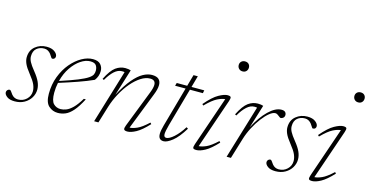

<svg xmlns="http://www.w3.org/2000/svg" viewBox="-74 -1050 2696 1402"><g transform="rotate(15 1274.0 -349.0)"><path d="M28.5 -62.5Q35.5 -62.5 41.2 -53.5Q47 -44.5 56 -33Q75 -9.5 104.5 -9.5Q142.5 -9.5 168.8 -34.8Q195 -60 195 -96Q195 -119 183.8 -145.2Q172.5 -171.5 140.5 -211Q108.5 -251 97.8 -276Q87 -301 87 -322.5Q87 -376 123.2 -406Q159.5 -436 209 -436Q248.5 -436 270.2 -419.2Q292 -402.5 292 -384.5Q292 -375 286.2 -368.5Q280.5 -362 269 -362Q264 -362 258.8 -371.8Q253.5 -381.5 244.5 -393Q235.5 -404.5 223.2 -411.5Q211 -418.5 195 -418.5Q161.5 -418.5 138.2 -398.8Q115 -379 115 -339Q115 -319 126 -297.5Q137 -276 167 -239Q197 -202 210 -172.8Q223 -143.5 223 -115.5Q223 -83 205.8 -54.2Q188.5 -25.5 157.5 -7.8Q126.5 10 84.5 10Q46 10 25.8 -5.5Q5.5 -21 5.5 -38Q5.5 -48 12.5 -55.2Q19.5 -62.5 28.5 -62.5Z M583.5 -138.5Q552 -77.5 523.5 -45.2Q495 -13 467.2 -1.5Q439.5 10 410.5 10Q370.5 10 341.2 -16.8Q312 -43.5 312 -108Q312 -180 335 -240Q358 -300 395.2 -344Q432.5 -388 475.5 -412Q518.5 -436 559 -436Q599.5 -436 617.5 -415.2Q635.5 -394.5 635.5 -366.5Q635.5 -326 610.5 -293.5Q561 -271 495.2 -248Q429.5 -225 356 -202Q348 -165 348 -126.5Q348 -65.5 369.2 -43.8Q390.5 -22 423 -22Q442.5 -22 465.2 -30.8Q488 -39.5 513.8 -64.8Q539.5 -90 568.5 -138.5ZM544 -415.5Q509.5 -415.5 472.5 -390.8Q435.5 -366 405 -321.5Q374.5 -277 359.5 -217.5Q445 -245.5 493.8 -265.5Q542.5 -285.5 565.2 -301Q588 -316.5 594 -330.2Q600 -344 600 -359.5Q600 -382.5 588.8 -399Q577.5 -415.5 544 -415.5Z M674 -309.5 663 -315Q698.5 -385.5 732 -409.8Q765.5 -434 804 -434Q816 -434 827.5 -432.2Q839 -430.5 845.5 -428L783 -226.5Q825.5 -306.5 864.5 -352.2Q903.5 -398 938.5 -417Q973.5 -436 1005 -436Q1041 -436 1057 -420.5Q1073 -405 1073 -377.5Q1073 -347 1055 -302.5L945.5 -22Q968.5 -22.5 1001.2 -36.8Q1034 -51 1083.5 -97L1092 -87.5Q1040.5 -32 1002 -11Q963.5 10 937 10Q915.5 10 911.2 1Q907 -8 915.5 -29.5L1025.5 -312Q1039.5 -348 1039.5 -370Q1039.5 -407 999 -407Q965.5 -407 929.8 -384.2Q894 -361.5 860.2 -322.2Q826.5 -283 799 -232.5Q771.5 -182 754.5 -126.5L716 0H683.5L805.5 -403.5Q803 -404.5 798.5 -405Q794 -405.5 785.5 -405.5Q756 -405.5 728.2 -380.5Q700.5 -355.5 674 -309.5Z M1218.5 -115Q1204.5 -64 1204.5 -43Q1204.5 -19 1223 -19Q1245 -19 1280 -50Q1315 -81 1347 -132.5L1359.5 -124.5Q1316 -53 1276.2 -21.5Q1236.5 10 1210.5 10Q1170.5 10 1170.5 -35Q1170.5 -59.5 1182.5 -102L1267 -403.5H1187.5L1194 -426H1273L1297.5 -513H1330L1305.5 -426H1402L1397.5 -403.5H1299.5Z M1597 -670.5Q1597 -686.5 1607.8 -697Q1618.5 -707.5 1635.5 -707.5Q1653.5 -707.5 1663.8 -697Q1674 -686.5 1674 -670.5Q1674 -654 1663.8 -643Q1653.5 -632 1635.5 -632Q1618.5 -632 1607.8 -643Q1597 -654 1597 -670.5ZM1438 -29.5 1566.5 -403.5Q1542 -402 1508.2 -385.2Q1474.5 -368.5 1423.5 -317L1414.5 -326Q1469.5 -390.5 1510.5 -413.2Q1551.5 -436 1576 -436Q1598.5 -436 1601.2 -427.2Q1604 -418.5 1596.5 -396.5L1468 -22Q1491 -23 1523.5 -37.2Q1556 -51.5 1605 -97L1613.5 -87.5Q1562 -32 1523.5 -11Q1485 10 1458.5 10Q1436 10 1433.2 1.2Q1430.5 -7.5 1438 -29.5Z M1807 -403.5Q1804.5 -404.5 1800 -405Q1795.5 -405.5 1787 -405.5Q1757.5 -405.5 1729.8 -380.5Q1702 -355.5 1675.5 -309.5L1664.5 -315Q1700 -385.5 1733.5 -409.8Q1767 -434 1805.5 -434Q1832 -434 1847 -428L1792.5 -251.5Q1835.5 -335.5 1887 -385.5Q1938.5 -435.5 1984.5 -435.5Q2003.5 -435.5 2012.2 -427Q2021 -418.5 2021 -405Q2021 -391.5 2012 -383.5Q2003 -375.5 1993 -375.5Q1989.5 -375.5 1984.8 -378.8Q1980 -382 1974.5 -386.5Q1969.5 -391 1962.2 -395.2Q1955 -399.5 1947 -399.5Q1928.5 -399.5 1903.2 -379.2Q1878 -359 1851.5 -324.2Q1825 -289.5 1802 -246Q1779 -202.5 1765 -156.5L1717.5 0H1685Z M1999.5 -62.5Q2006.5 -62.5 2012.2 -53.5Q2018 -44.5 2027 -33Q2046 -9.5 2075.5 -9.5Q2113.5 -9.5 2139.8 -34.8Q2166 -60 2166 -96Q2166 -119 2154.8 -145.2Q2143.5 -171.5 2111.5 -211Q2079.5 -251 2068.8 -276Q2058 -301 2058 -322.5Q2058 -376 2094.2 -406Q2130.5 -436 2180 -436Q2219.5 -436 2241.2 -419.2Q2263 -402.5 2263 -384.5Q2263 -375 2257.2 -368.5Q2251.5 -362 2240 -362Q2235 -362 2229.8 -371.8Q2224.5 -381.5 2215.5 -393Q2206.5 -404.5 2194.2 -411.5Q2182 -418.5 2166 -418.5Q2132.5 -418.5 2109.2 -398.8Q2086 -379 2086 -339Q2086 -319 2097 -297.5Q2108 -276 2138 -239Q2168 -202 2181 -172.8Q2194 -143.5 2194 -115.5Q2194 -83 2176.8 -54.2Q2159.5 -25.5 2128.5 -7.8Q2097.5 10 2055.5 10Q2017 10 1996.8 -5.5Q1976.5 -21 1976.5 -38Q1976.5 -48 1983.5 -55.2Q1990.5 -62.5 1999.5 -62.5Z M2471.5 -670.5Q2471.5 -686.5 2482.2 -697Q2493 -707.5 2510 -707.5Q2528 -707.5 2538.2 -697Q2548.5 -686.5 2548.5 -670.5Q2548.5 -654 2538.2 -643Q2528 -632 2510 -632Q2493 -632 2482.2 -643Q2471.5 -654 2471.5 -670.5ZM2312.5 -29.5 2441 -403.5Q2416.5 -402 2382.8 -385.2Q2349 -368.5 2298 -317L2289 -326Q2344 -390.5 2385 -413.2Q2426 -436 2450.5 -436Q2473 -436 2475.8 -427.2Q2478.5 -418.5 2471 -396.5L2342.5 -22Q2365.5 -23 2398 -37.2Q2430.5 -51.5 2479.5 -97L2488 -87.5Q2436.5 -32 2398 -11Q2359.5 10 2333 10Q2310.5 10 2307.8 1.2Q2305 -7.5 2312.5 -29.5Z"/></g></svg>

Font: Newsreader 16pt ExtraLight
Style: Italic
Weight: 275
Italic angle: -17°
Designer: Hugues Gentile
Foundry: Production Type
Version: Version 1.003; ttfautohint (v1.8.3)